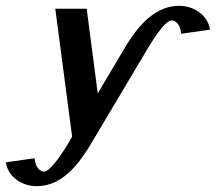

<svg xmlns="http://www.w3.org/2000/svg" viewBox="-45 -470 742 660"><path d="M268 24 462 -302C498 -362 528 -400 545 -400C556 -400 575 -389 578 -354L677 -368C667 -427 611 -450 572 -450C495 -450 437 -395 383 -304L291 -149L253 -440H145L203 0L190 22C154 82 123 120 106 120C95 120 77 109 74 74L-25 88C-15 147 41 170 80 170C157 170 214 115 268 24Z"/></svg>

Font: Pfennig
Style: BoldItalic
Weight: 700
Italic angle: -13°
Version: Version 20100423